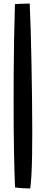

<svg xmlns="http://www.w3.org/2000/svg" viewBox="-20 -787 284 1086"><path d="M151 279Q134 279 108.8 277.5Q83.5 276 65 273Q61.5 192.5 59.2 72.2Q57 -48 57 -202Q57 -283 57.5 -377.5Q58 -472 59.8 -570.8Q61.5 -669.5 64.5 -763.5Q72 -764.5 87 -765Q102 -765.5 118.8 -766.2Q135.5 -767 148 -767Q151 -699.5 153.8 -611.2Q156.5 -523 158.2 -425Q160 -327 161.2 -229.2Q162.5 -131.5 162.5 -44.5Q162.5 28.5 161.5 91.8Q160.5 155 157.8 203.2Q155 251.5 151 279Z"/></svg>

Font: Grandstander Thin
Style: Regular
Weight: 400
Version: Version 1.200